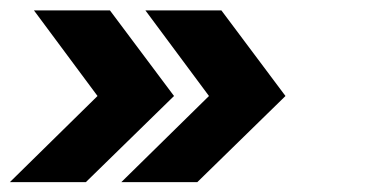

<svg xmlns="http://www.w3.org/2000/svg" viewBox="-92 -490 752 379"><path d="M147.5 -130.5 320.5 -300.5 195 -469.5H345L471.5 -300.5L297.5 -130.5ZM-72.5 -130.5 100.5 -300.5 -25 -469.5H125L251.5 -300.5L77.5 -130.5Z"/></svg>

Font: Urbanist Black
Style: Italic
Weight: 900
Italic angle: -8°
Designer: Corey Hu
Foundry: Corey Hu
Version: Version 1.330; ttfautohint (v1.8.4.7-5d5b)